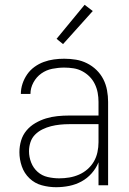

<svg xmlns="http://www.w3.org/2000/svg" viewBox="-20 -773 540 801"><path d="M214 8Q184 8 154.5 0Q125 -8 103 -29Q81 -50 71 -79Q61 -108 61 -138Q61 -163 68 -186.5Q75 -210 90.5 -228.5Q106 -247 127.5 -259.5Q149 -272 172 -279Q195 -286 219.5 -288.5Q244 -291 268 -291H391V-348Q391 -367 387.5 -386Q384 -405 375.5 -422.5Q367 -440 353.5 -453.5Q340 -467 323 -476Q306 -485 287 -488Q268 -491 248 -491Q223 -491 198 -486Q173 -481 152.5 -466.5Q132 -452 119.5 -429Q107 -406 107 -381H67Q67 -403 74 -424Q81 -445 93.5 -463Q106 -481 124 -494Q142 -507 162.5 -514.5Q183 -522 204.5 -525Q226 -528 248 -528Q273 -528 297 -524Q321 -520 343 -509Q365 -498 382.5 -481Q400 -464 411 -442.5Q422 -421 426.5 -396.5Q431 -372 431 -348V0H391V-96Q381 -71 362.5 -50Q344 -29 320 -16Q296 -3 269 2.5Q242 8 214 8ZM227 -29Q248 -29 269 -32.5Q290 -36 309.5 -44.5Q329 -53 345 -67Q361 -81 371.5 -99Q382 -117 386.5 -138Q391 -159 391 -180V-255H268Q249 -255 230 -253Q211 -251 193 -246.5Q175 -242 157.5 -233.5Q140 -225 126.5 -211.5Q113 -198 107 -179.5Q101 -161 101 -142Q101 -118 110 -95Q119 -72 137 -56Q155 -40 179 -34.5Q203 -29 227 -29ZM243 -589 216 -611 333 -753 367 -727Z"/></svg>

Font: Zed Sans Extralight
Style: Regular
Weight: 200
Designer: Belleve Invis
Foundry: Belleve Invis
Version: Version 1.0.0; ttfautohint (v1.8.4)